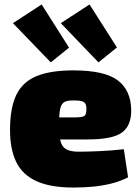

<svg xmlns="http://www.w3.org/2000/svg" viewBox="-20 -830 630 862"><path d="M309 -514Q450 -514 509 -469Q568 -424 569 -336Q570 -266 527.5 -235Q485 -204 375 -204H106V-303H316Q350 -303 359 -309.5Q368 -316 368 -341Q368 -365 356 -372Q344 -379 315 -379Q286 -380 271 -373Q256 -366 250.5 -342.5Q245 -319 245 -269Q245 -223 251.5 -197Q258 -171 277 -160Q296 -149 333 -149Q363 -149 417.5 -151Q472 -153 536 -160L555 -34Q520 -16 480 -6Q440 4 397.5 8Q355 12 310 12Q206 12 143 -17Q80 -46 52.5 -103.5Q25 -161 25 -246Q25 -345 53 -403.5Q81 -462 143.5 -488Q206 -514 309 -514ZM382 -810 505 -617 422 -550 253 -726ZM167 -810 290 -616 208 -550 38 -726Z"/></svg>

Font: Exo 2 Black
Style: Regular
Weight: 900
Designer: Natanael Gama
Foundry: Natanael Gama
Version: Version 2.010